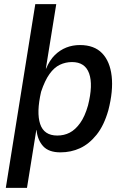

<svg xmlns="http://www.w3.org/2000/svg" viewBox="-20 -725 601 925"><path d="M8 180 150 -705H251L201 -395L202 -394Q219 -435 244 -459.5Q269 -484 299.5 -496Q330 -508 365 -508Q434 -508 472 -468.5Q510 -429 518 -358Q526 -287 502 -194Q481 -120 445 -75.5Q409 -31 365.5 -11Q322 9 271 9Q215 9 188 -20.5Q161 -50 156 -98L155 -99L110 180ZM256 -72Q289 -72 316 -86Q343 -100 366 -132Q389 -164 404 -217Q429 -316 409.5 -371Q390 -426 327 -426Q296 -426 268.5 -413Q241 -400 218.5 -368.5Q196 -337 178 -283Q155 -183 173.5 -127.5Q192 -72 256 -72Z"/></svg>

Font: Nunito Sans 7pt Condensed SemiBold
Style: Italic
Weight: 600
Width: 3
Italic angle: -9°
Designer: Vernon Adams
Foundry: Vernon Adams
Version: Version 3.101;gftools[0.9.27]